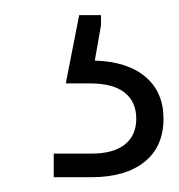

<svg xmlns="http://www.w3.org/2000/svg" viewBox="-20 -34 240 258"><path d="M52.2 204.1V172.4H103Q132.3 172.4 147.7 160.2Q163.1 147.9 163.1 125.5Q163.1 103 147.7 90.6Q132.3 78.1 101.1 78.1H68.4L86.4 -13.7H115.7V0L107.4 47.4Q151.4 48.8 175.5 69.3Q199.7 89.8 199.7 125.5Q199.7 163.1 174.1 183.6Q148.4 204.1 103 204.1Z"/></svg>

Font: Inter 24pt ExtraLight
Style: Regular
Weight: 250
Designer: Rasmus Andersson
Foundry: rsms
Version: Version 4.001;git-66647c0bb